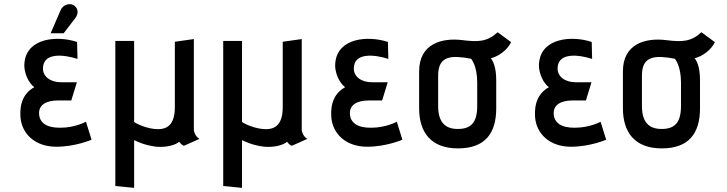

<svg xmlns="http://www.w3.org/2000/svg" viewBox="-20 -699 3516 929"><path d="M288 -538 344 -611C365 -638 355 -666 332 -676C316 -683 285 -678 273 -649L225 -538ZM396 -110C396 -110 344 -81 272 -81C206 -80 169 -105 169 -152C169 -189 199 -213 262 -213H325L352 -301H276C222 -301 187 -330 188 -368C188 -447 290 -435 355 -414L353 -496C256 -528 114 -515 99 -401C91 -346 122 -294 146 -277C97 -250 74 -202 79 -132C85 -54 147 11 253 11C345 11 423 -23 423 -23Z M945 -27C921 -41 918 -69 918 -69V-510L826 -497V-180C826 -89 782 -74 745 -74C691 -74 635 -103 629 -109V-501H538V201L629 210V-21C643 -15 674 3 737 11C789 15 830 2 847 -13C856 0 868 7 871 6Z M1467 -27C1443 -41 1440 -69 1440 -69V-510L1348 -497V-180C1348 -89 1304 -74 1267 -74C1213 -74 1157 -103 1151 -109V-501H1060V201L1151 210V-21C1165 -15 1196 3 1259 11C1311 15 1352 2 1369 -13C1378 0 1390 7 1393 6Z M1900 -110C1900 -110 1848 -81 1776 -81C1710 -80 1673 -105 1673 -152C1673 -189 1703 -213 1766 -213H1829L1856 -301H1780C1726 -301 1691 -330 1692 -368C1692 -447 1794 -435 1859 -414L1857 -496C1760 -528 1618 -515 1603 -401C1595 -346 1626 -294 1650 -277C1601 -250 1578 -202 1583 -132C1589 -54 1651 11 1757 11C1849 11 1927 -23 1927 -23Z M2381 -310C2381 -376 2365 -405 2355 -417C2395 -427 2436 -459 2453 -495L2388 -543C2337 -497 2296 -495 2216 -505C2117 -517 2008 -487 2008 -354V-175C2008 -59 2065 19 2196 19C2328 19 2381 -55 2381 -175ZM2289 -186C2289 -106 2259 -75 2195 -75C2132 -75 2100 -110 2100 -186V-334C2100 -431 2166 -432 2258 -415C2261 -415 2289 -379 2289 -300Z M2886 -110C2886 -110 2834 -81 2762 -81C2696 -80 2659 -105 2659 -152C2659 -189 2689 -213 2752 -213H2815L2842 -301H2766C2712 -301 2677 -330 2678 -368C2678 -447 2780 -435 2845 -414L2843 -496C2746 -528 2604 -515 2589 -401C2581 -346 2612 -294 2636 -277C2587 -250 2564 -202 2569 -132C2575 -54 2637 11 2743 11C2835 11 2913 -23 2913 -23Z M3367 -310C3367 -376 3351 -405 3341 -417C3381 -427 3422 -459 3439 -495L3374 -543C3323 -497 3282 -495 3202 -505C3103 -517 2994 -487 2994 -354V-175C2994 -59 3051 19 3182 19C3314 19 3367 -55 3367 -175ZM3275 -186C3275 -106 3245 -75 3181 -75C3118 -75 3086 -110 3086 -186V-334C3086 -431 3152 -432 3244 -415C3247 -415 3275 -379 3275 -300Z"/></svg>

Font: Advent Pro
Style: SemiBold
Weight: 600
Designer: Andreas Kalpakidis
Foundry: Andreas Kalpakidis
Version: Version 2.002 2008